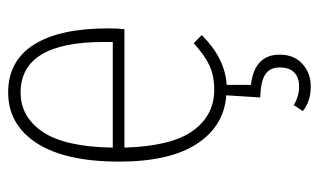

<svg xmlns="http://www.w3.org/2000/svg" viewBox="-177 -394 789 475"><g transform="rotate(-90 217.5 -156.5)"><path d="M384.8 -283.2Q384.8 -260.7 382.8 -243.2H89.8Q93.3 -127 131.3 -74Q169.4 -21 232.9 -21Q268.1 -21 293.7 -33.2Q319.3 -45.4 348.1 -71.8L368.2 -51.8Q310.5 5.9 245.1 9.8V69.8Q319.8 78.6 319.8 141.1Q319.8 176.3 297.1 197Q274.4 217.8 241.2 217.8Q204.6 217.8 180.2 198.2L194.8 175.8Q216.8 189 241.2 189Q263.2 189 275.6 177Q288.1 165 288.1 141.1Q288.1 116.2 270.5 105Q252.9 93.8 213.9 92.8L219.2 8.8Q143.1 3.4 99.1 -64Q55.2 -131.3 55.2 -255.9Q55.2 -390.1 101.1 -460.4Q147 -530.8 226.1 -530.8Q304.2 -530.8 344.5 -467.3Q384.8 -403.8 384.8 -283.2ZM351.1 -272V-294.9Q351.1 -500 226.1 -500Q166 -500 128.9 -445.6Q91.8 -391.1 89.8 -272Z"/></g></svg>

Font: Fira Sans Compressed UltraLight
Style: Regular
Weight: 200
Width: 1
Designer: Carrois Corporate & Edenspiekermann AG
Foundry: Carrois Corporate GbR & Edenspiekermann AG
Version: Version 4.203;PS 004.203;hotconv 1.0.88;makeotf.lib2.5.64775